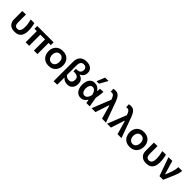

<svg xmlns="http://www.w3.org/2000/svg" viewBox="470 -2720 4845 4845"><g transform="rotate(45 2893.0 -297.0)"><path d="M288 12.5Q179 12.5 120 -45.5Q61 -103.5 61 -204.5V-498L188 -502V-224Q188 -159.5 211.5 -124.8Q235 -90 289 -90Q331.5 -90 354.8 -113.2Q378 -136.5 387.5 -175.5Q397 -214.5 397 -261Q397 -319 387.2 -383Q377.5 -447 363 -498H491Q506.5 -445 515.5 -381.5Q524.5 -318 524.5 -253Q524.5 -130 469.2 -58.8Q414 12.5 288 12.5Z M678.5 0V-398H595V-498H1179V-398H1099.5V0H973.5V-398H804.5V0Z M1505 12.5Q1417 12.5 1359 -24.5Q1301 -61.5 1272.5 -121.5Q1244 -181.5 1244 -251Q1244 -325.5 1274 -384.2Q1304 -443 1361.8 -477Q1419.5 -511 1502.5 -511Q1587.5 -511 1645.2 -476.5Q1703 -442 1732.2 -383.2Q1761.5 -324.5 1761.5 -251Q1761.5 -176 1731.2 -116.5Q1701 -57 1643.5 -22.2Q1586 12.5 1505 12.5ZM1504.5 -92.5Q1547.5 -92.5 1575.8 -115Q1604 -137.5 1618 -173.8Q1632 -210 1632 -251Q1632 -322.5 1597 -364.2Q1562 -406 1504 -406Q1440.5 -406 1407 -361.2Q1373.5 -316.5 1373.5 -251Q1373.5 -210 1388 -173.8Q1402.5 -137.5 1431.8 -115Q1461 -92.5 1504.5 -92.5Z M1872.5 196V-498.5Q1872.5 -617.5 1935.5 -682Q1998.5 -746.5 2114.5 -746.5Q2219.5 -746.5 2277.2 -696.5Q2335 -646.5 2335 -564Q2335 -497 2303.2 -453.8Q2271.5 -410.5 2223 -393.5V-382Q2251 -376 2284 -356.8Q2317 -337.5 2340.2 -298.5Q2363.5 -259.5 2363.5 -194Q2363.5 -137.5 2342 -90.5Q2320.5 -43.5 2277.2 -15.5Q2234 12.5 2169 12.5Q2114.5 12.5 2073.2 -7Q2032 -26.5 2008 -58H1999.5V192ZM2121.5 -93Q2179.5 -93 2206.5 -127.5Q2233.5 -162 2233.5 -211.5Q2233.5 -279.5 2192.2 -307.5Q2151 -335.5 2080.5 -335.5H2049.5V-425H2080.5Q2149 -425 2182 -457.2Q2215 -489.5 2215 -543Q2215 -594.5 2186.2 -620.5Q2157.5 -646.5 2112 -646.5Q2055 -646.5 2027 -607.2Q1999 -568 1999 -495.5V-158.5Q2017.5 -127.5 2048.2 -110.2Q2079 -93 2121.5 -93Z M2646 12.5Q2577.5 12.5 2532.2 -24.8Q2487 -62 2464.5 -121.8Q2442 -181.5 2442 -250Q2442 -324 2463.5 -383.2Q2485 -442.5 2528.8 -476.8Q2572.5 -511 2639.5 -511Q2700.5 -511 2746 -483.8Q2791.5 -456.5 2817 -411H2827.5Q2830.5 -434 2832.2 -455.5Q2834 -477 2835.5 -498L2952.5 -503.5Q2949 -443.5 2940.2 -380Q2931.5 -316.5 2920.5 -260.5Q2932 -195.5 2943.2 -130.2Q2954.5 -65 2966 0H2845Q2840.5 -23 2836.2 -46Q2832 -69 2828 -91.5H2819Q2794.5 -47 2751.5 -17.2Q2708.5 12.5 2646 12.5ZM2681.5 -96.5Q2722.5 -96.5 2756.5 -133.8Q2790.5 -171 2806 -253Q2783.5 -332.5 2750.5 -366.5Q2717.5 -400.5 2678 -400.5Q2621.5 -400.5 2596.8 -356.2Q2572 -312 2572 -249Q2572 -210 2583.5 -175.2Q2595 -140.5 2619.2 -118.5Q2643.5 -96.5 2681.5 -96.5ZM2637.5 -569.5Q2659.5 -624 2681.8 -678.2Q2704 -732.5 2726 -786.5L2849.5 -789.5Q2817.5 -733.5 2787 -679Q2756.5 -624.5 2726 -571Z M3031.5 0Q3058.5 -67.5 3087.5 -140.5Q3116.5 -213.5 3144 -282.5Q3164.5 -334.5 3187.2 -391.5Q3210 -448.5 3232.5 -505Q3208.5 -578 3183 -608.8Q3157.5 -639.5 3114.5 -639.5Q3108.5 -639.5 3098.8 -638.2Q3089 -637 3078.5 -634L3073 -734.5Q3088 -738.5 3105.8 -741.5Q3123.5 -744.5 3143.5 -744.5Q3192.5 -744.5 3228.5 -724.5Q3264.5 -704.5 3293 -660.5Q3321.5 -616.5 3348 -543.5L3444.5 -278.5Q3468 -213.5 3485 -166.5Q3502 -119.5 3516.2 -80.5Q3530.5 -41.5 3545.5 0H3404.5Q3389 -55 3373.2 -110.2Q3357.5 -165.5 3341.5 -221.5L3301 -364.5H3290L3242 -219Q3223.5 -161.5 3205.5 -107.5Q3187.5 -53.5 3170 0Z M3584 0Q3611 -67.5 3640 -140.5Q3669 -213.5 3696.5 -282.5Q3717 -334.5 3739.8 -391.5Q3762.5 -448.5 3785 -505Q3761 -578 3735.5 -608.8Q3710 -639.5 3667 -639.5Q3661 -639.5 3651.2 -638.2Q3641.5 -637 3631 -634L3625.5 -734.5Q3640.5 -738.5 3658.2 -741.5Q3676 -744.5 3696 -744.5Q3745 -744.5 3781 -724.5Q3817 -704.5 3845.5 -660.5Q3874 -616.5 3900.5 -543.5L3997 -278.5Q4020.5 -213.5 4037.5 -166.5Q4054.5 -119.5 4068.8 -80.5Q4083 -41.5 4098 0H3957Q3941.5 -55 3925.8 -110.2Q3910 -165.5 3894 -221.5L3853.5 -364.5H3842.5L3794.5 -219Q3776 -161.5 3758 -107.5Q3740 -53.5 3722.5 0Z M4399 12.5Q4311 12.5 4253 -24.5Q4195 -61.5 4166.5 -121.5Q4138 -181.5 4138 -251Q4138 -325.5 4168 -384.2Q4198 -443 4255.8 -477Q4313.5 -511 4396.5 -511Q4481.5 -511 4539.2 -476.5Q4597 -442 4626.2 -383.2Q4655.5 -324.5 4655.5 -251Q4655.5 -176 4625.2 -116.5Q4595 -57 4537.5 -22.2Q4480 12.5 4399 12.5ZM4398.5 -92.5Q4441.5 -92.5 4469.8 -115Q4498 -137.5 4512 -173.8Q4526 -210 4526 -251Q4526 -322.5 4491 -364.2Q4456 -406 4398 -406Q4334.5 -406 4301 -361.2Q4267.5 -316.5 4267.5 -251Q4267.5 -210 4282 -173.8Q4296.5 -137.5 4325.8 -115Q4355 -92.5 4398.5 -92.5Z M4983.5 12.5Q4874.5 12.5 4815.5 -45.5Q4756.5 -103.5 4756.5 -204.5V-498L4883.5 -502V-224Q4883.5 -159.5 4907 -124.8Q4930.5 -90 4984.5 -90Q5027 -90 5050.2 -113.2Q5073.5 -136.5 5083 -175.5Q5092.5 -214.5 5092.5 -261Q5092.5 -319 5082.8 -383Q5073 -447 5058.5 -498H5186.5Q5202 -445 5211 -381.5Q5220 -318 5220 -253Q5220 -130 5164.8 -58.8Q5109.5 12.5 4983.5 12.5Z M5454.5 0Q5437.5 -47 5420.5 -95Q5403.5 -143 5387 -188.5L5355.5 -277Q5336 -332 5316.2 -387.8Q5296.5 -443.5 5277 -498L5411.5 -502Q5429.5 -442 5452 -365Q5474.5 -288 5495.5 -218.5L5519 -137.5H5530L5591.5 -298Q5609.5 -350.5 5619.8 -399.2Q5630 -448 5631 -498H5766Q5761.5 -434.5 5742.2 -375.2Q5723 -316 5698.5 -260.5Q5670.5 -195.5 5641.8 -129.5Q5613 -63.5 5585 0Z"/></g></svg>

Font: Commissioner SemiBold
Style: Regular
Weight: 600
Designer: Kostas Bartsokas
Foundry: Kostas Bartsokas
Version: Version 1.000; ttfautohint (v1.8.3)